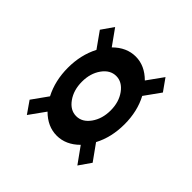

<svg xmlns="http://www.w3.org/2000/svg" viewBox="-102 -590 519 519"><g transform="rotate(45 158.0 -330.0)"><path d="M61.5 -161.5 94.5 -207.5Q123 -179 158 -179Q193 -179 221.5 -207.5L254.5 -161.5L278.5 -196L245.5 -242Q266 -280.5 266 -330.5Q266 -380 245.5 -418.5L278.5 -464.5L254 -499L221 -453Q192.5 -481.5 158 -481.5Q123 -481.5 94.5 -453L62 -498.5L38 -464L70 -419Q49.5 -379.5 49.5 -330.5Q49.5 -281 70 -241.5L37.5 -196ZM158 -253.5Q135 -253.5 119 -276Q103 -298.5 103 -330.5Q103 -362.5 119 -384.8Q135 -407 158 -407Q180.5 -407 196.8 -384.8Q213 -362.5 213 -330.5Q213 -298.5 197 -276Q181 -253.5 158 -253.5Z"/></g></svg>

Font: League Gothic Condensed
Style: Regular
Weight: 400
Width: 3
Designer: The League of Moveable Type
Version: Version 1.600; ttfautohint (v1.8.3)